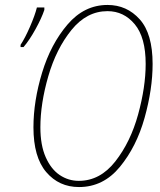

<svg xmlns="http://www.w3.org/2000/svg" viewBox="-20 -744 647 775"><path d="M115 -230Q115 -336 150 -451Q185 -566 252.5 -645Q320 -724 414 -724Q492 -724 544 -666Q596 -608 596 -486Q596 -384 563.5 -268Q531 -152 464 -70.5Q397 11 299 11Q218 11 166.5 -49.5Q115 -110 115 -230ZM568 -486Q568 -593 524 -646Q480 -699 414 -699Q330 -699 268.5 -623Q207 -547 175 -436.5Q143 -326 143 -230Q143 -158 164.5 -109.5Q186 -61 221 -37.5Q256 -14 298 -14Q384 -14 445.5 -92.5Q507 -171 537.5 -282Q568 -393 568 -486ZM63 -563Q81 -590 101 -636Q121 -682 129 -714H159V-704Q148 -671 123.5 -626.5Q99 -582 75 -554H63Z"/></svg>

Font: Noto Serif CondThin
Style: Italic
Weight: 250
Width: 3
Italic angle: -12°
Designer: Monotype Design Team
Foundry: Monotype Imaging Inc.
Version: Version 1.001